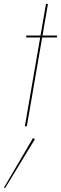

<svg xmlns="http://www.w3.org/2000/svg" viewBox="-66 -640 310 973"><path d="M224 -460 222 -450H66L68 -460ZM177 -620 70 0H60L167 -620ZM111 65 -40 313 -46 311 101 60Z"/></svg>

Font: Jost Thin
Style: Italic
Weight: 200
Italic angle: -5°
Version: Version 3.710